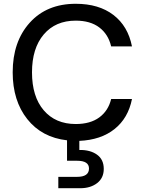

<svg xmlns="http://www.w3.org/2000/svg" viewBox="-20 -732 764 1014"><path d="M288 262V202H387Q450 202 450 158Q450 117 387 117H334V9Q201 -6 124 -103Q47 -200 47 -350Q47 -512 137 -612Q227 -712 380 -712Q502 -712 579 -653Q656 -594 677 -487H567Q552 -551 504.5 -587Q457 -623 380 -623Q273 -623 211 -550Q149 -477 149 -350Q149 -222 211 -149.5Q273 -77 380 -77Q457 -77 504.5 -112Q552 -147 567 -209H677Q657 -108 585 -50.5Q513 7 399 12V60Q456 59 492 84.5Q528 110 528 160Q528 208 493 235Q458 262 404 262Z"/></svg>

Font: AWOL-DM Medium
Style: Regular
Weight: 500
Designer: Colophon Foundry, Jonny Pinhorn, Mikhail Sharanda
Foundry: Colophon Foundry
Version: Version 1.000;Glyphs 3.2.3 (3260)